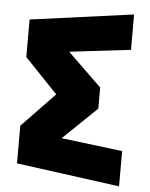

<svg xmlns="http://www.w3.org/2000/svg" viewBox="-56 -870 714 916"><g transform="rotate(5 300.5 -412.5)"><path d="M54.2 -67.9V-248L211.9 -412.1L54.2 -577.1V-756.8L548.8 -824.2V-654.8L255.9 -620.1L418 -462.9V-361.8L255.9 -206.1L548.8 -169.9V-1Z"/></g></svg>

Font: Hussar Preview
Style: Bold
Weight: 700
Foundry: Cannot Into Space Fonts, PlusOne Fonts
Version: Version 2.29RC2 "Millennial"